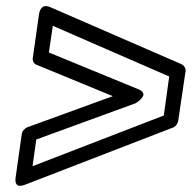

<svg xmlns="http://www.w3.org/2000/svg" viewBox="-20 -645 624 625"><path d="M30.8 -66.9 50.8 -208Q51.3 -215.3 57.1 -221.9Q63 -228.5 69.8 -231L347.2 -332L99.1 -434.1Q92.8 -436 89.1 -442.9Q85.4 -449.7 86.9 -457L106.9 -598.1Q106.9 -599.1 107.2 -600.3Q107.4 -601.6 108.4 -605.5Q109.4 -609.4 110.8 -612.3Q112.3 -615.2 115.2 -618.7Q118.2 -622.1 122.1 -623.8Q126 -625.5 131.8 -625Q137.7 -624.5 145 -621.1L570.8 -436Q577.1 -433.1 581.1 -426.5Q585 -419.9 584 -413.1L560.1 -252Q559.1 -244.6 553.7 -237.8Q548.3 -231 541 -229L62 -43.9Q60.5 -43.5 58.1 -42.5Q55.7 -41.5 49.6 -40.5Q43.5 -39.6 39.1 -41Q34.7 -42.5 32 -48.8Q29.3 -55.2 30.8 -66.9ZM85.9 -104 513.2 -269 530.8 -396 151.9 -561 139.2 -474.1 429.2 -355Q441.4 -350.1 445.1 -343.8Q448.7 -337.4 445.3 -331.5Q441.9 -325.7 436.8 -320.6Q431.6 -315.4 426.8 -312.5L421.9 -309.1L98.1 -190.9Z"/></svg>

Font: Trueno ExtraBold Outline
Style: Italic
Weight: 800
Width: 6
Designer: Julieta Ulanovsky
Foundry: Julieta Ulanovsky
Version: Version 3.001b | FøM Fix